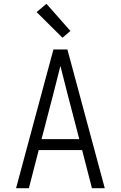

<svg xmlns="http://www.w3.org/2000/svg" viewBox="-20 -997 640 1017"><path d="M65 0 263 -735H337L535 0H467L415 -202H185L133 0ZM400 -260 340 -490Q330 -529 320 -568.5Q310 -608 300 -648Q290 -608 280 -568.5Q270 -529 260 -490L200 -260ZM311 -797 174 -933 226 -977 353 -833Z"/></svg>

Font: Iosevka Custom Light Extended
Style: Regular
Weight: 300
Width: 7
Monospace: yes
Designer: Belleve Invis
Foundry: Belleve Invis
Version: Version 11.2.4; ttfautohint (v1.8.4)